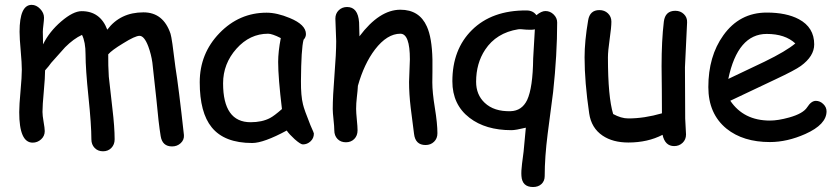

<svg xmlns="http://www.w3.org/2000/svg" viewBox="-20 -562 3440 790"><path d="M688 40.5Q647.9 40.5 641.1 -2Q632.3 -55.7 623.5 -153.3L606.9 -304.7Q602.1 -338.4 590.3 -370.6Q573.7 -414.6 554.2 -414.6Q536.1 -414.6 486.8 -383.8Q439.9 -355.5 425.3 -338.4Q424.8 -292.5 427.7 -246.6L442.4 -116.2Q451.7 -39.1 451.7 11.2Q451.7 32.7 438.2 46.6Q424.8 60.5 403.8 60.5Q382.8 60.5 369.4 46.6Q356 32.7 356 11.2Q356 -47.9 344 -163.3Q332 -278.8 332 -337.9Q332 -389.6 317.4 -418.5Q283.2 -402.8 248 -367.7L190.4 -303.2Q182.6 -291.5 165.5 -272.5Q165.5 -243.2 160.2 -186Q154.8 -128.9 154.8 -101.6Q154.8 -86.9 159.4 -60.5Q164.1 -34.2 164.1 -22.5Q164.1 -2.4 149.2 11.2Q134.3 24.9 114.3 24.9Q59.1 24.9 59.1 -100.6Q59.1 -129.9 64.5 -188Q69.8 -246.1 69.8 -275.4Q69.8 -301.3 65.2 -353Q60.5 -404.8 60.5 -431.2Q60.5 -542 110.4 -542Q129.4 -542 145.3 -525.4Q161.1 -508.8 161.1 -489.3Q161.1 -480 158.7 -460.4Q156.2 -440.9 156.2 -430.7L157.2 -379.4Q182.6 -431.6 231.9 -473.9Q281.2 -516.1 315.9 -516.1Q392.6 -516.1 421.4 -439.9Q448.2 -475.6 485.4 -493.4Q522.5 -511.2 570.3 -511.2Q651.9 -511.2 681.6 -423.3Q687.5 -405.8 701.7 -286.1Q715.3 -202.1 736.8 -6.3Q738.3 13.2 723.6 26.9Q709 40.5 688 40.5Z M1226.1 32.2Q1216.8 32.2 1192.4 10.7Q1170.4 -9.3 1159.7 -24.9Q1112.8 0.5 1077.1 13.4Q1041.5 26.4 1017.6 26.4Q903.3 26.4 851.1 -38.1Q801.8 -98.6 801.8 -223.6Q801.8 -341.8 883.1 -425.8Q964.4 -509.8 1077.1 -509.8Q1119.6 -509.8 1172.4 -487.8Q1238.8 -460.4 1238.8 -421.9Q1238.8 -408.7 1229 -398.4Q1224.1 -379.9 1221.4 -337.4Q1218.8 -294.9 1218.3 -228.5Q1217.8 -168 1226.6 -132.8Q1231.4 -111.3 1257.3 -46.9Q1260.7 -38.1 1268.6 -21L1271.5 -12.7Q1271.5 6.8 1257.8 19.5Q1244.1 32.2 1226.1 32.2ZM1124.5 -307.1Q1124.5 -328.1 1127.2 -352.8Q1129.9 -377.4 1135.3 -405.3Q1117.2 -414.6 1104.2 -418.9Q1091.3 -423.3 1083.5 -423.3Q1007.8 -423.3 952.9 -361.6Q897.9 -299.8 897.9 -219.2Q897.9 -139.2 926.3 -99.1Q954.6 -59.1 1011.2 -59.1Q1058.1 -59.1 1090.8 -76.2Q1108.4 -85.4 1140.1 -113.3Q1124.5 -242.7 1124.5 -307.1Z M1731 34.7Q1689 34.7 1683.6 -11.2L1669.9 -118.2Q1663.1 -175.3 1663.1 -225.1Q1663.1 -238.8 1664.8 -271.5Q1666.5 -304.2 1666.5 -317.9Q1666.5 -423.3 1627.4 -423.3Q1572.8 -423.3 1522.9 -358.4Q1478 -299.3 1452.6 -209Q1451.7 -189.9 1448.2 -161.1Q1445.3 -136.7 1445.3 -113.8Q1445.3 -99.1 1448.2 -69.8Q1451.2 -40.5 1451.2 -25.9Q1451.2 -3.9 1437.7 9.8Q1424.3 23.4 1403.3 23.4Q1381.8 23.4 1368.7 9.8Q1355.5 -3.9 1355.5 -25.9Q1355.5 -40.5 1352.3 -69.8Q1349.1 -99.1 1349.1 -113.8Q1349.1 -164.1 1356.2 -253.2Q1363.3 -342.3 1363.3 -392.6Q1363.3 -408.2 1361.6 -439Q1359.9 -469.7 1359.9 -485.4Q1359.9 -506.3 1373.8 -519.8Q1387.7 -533.2 1408.2 -533.2Q1453.1 -533.2 1457.5 -469.7L1459 -412.6Q1541 -522 1627.4 -522Q1705.6 -522 1736.3 -453.1Q1757.3 -407.2 1759.3 -317.4V-268.1L1758.8 -222.7Q1758.8 -182.1 1769.3 -117.9Q1779.8 -53.7 1779.8 -13.7Q1779.8 7.8 1765.9 21.2Q1752 34.7 1731 34.7Z M2255.9 -183.6 2233.4 -11.2Q2221.2 85 2221.2 162.6Q2221.2 182.6 2208 195.1Q2194.8 207.5 2173.3 207.5Q2128.4 207.5 2125.5 162.1Q2124 142.6 2127.9 112.3L2134.3 62.5L2143.6 -36.6Q2101.6 -26.4 2084.5 -26.4Q1978 -26.4 1912.1 -77.1Q1841.3 -131.3 1841.3 -227.5Q1841.3 -358.9 1921.9 -438.5Q2004.4 -520 2146.5 -519Q2173.3 -519 2187 -499.5Q2208 -516.6 2224.1 -516.6Q2243.7 -516.6 2258.1 -502.4Q2272.5 -488.3 2272.5 -469.7Q2272.5 -337.4 2255.9 -183.6ZM2111.8 -441.4Q2022 -426.8 1976.1 -357.4Q1939 -301.3 1939 -225.6Q1939 -172.4 1974.1 -139.2Q2012.7 -102.5 2081.1 -104.5Q2127.4 -106 2148.9 -150.4Q2172.4 -200.7 2173.8 -321.8L2180.7 -441.4Q2170.9 -438.5 2146.5 -439.9Q2119.6 -442.9 2111.8 -441.4Z M2798.3 -285.2Q2798.3 -250 2798.8 -179.7Q2799.3 -109.4 2799.3 -74.2Q2799.3 -63.5 2801 -41.5Q2802.7 -19.5 2802.7 -8.8Q2802.7 12.2 2788.6 25.6Q2774.4 39.1 2753.9 39.1Q2716.3 39.1 2706.1 -7.3Q2645 24.4 2565.4 24.4Q2501.5 24.4 2459.5 -3.9Q2413.1 -35.2 2404.3 -95.2Q2385.3 -224.6 2385.3 -325.7Q2385.3 -392.6 2399.9 -478Q2406.7 -520.5 2446.3 -520.5Q2467.3 -520.5 2481.4 -507.1Q2495.6 -493.7 2495.6 -472.7Q2495.6 -450.2 2488.5 -400.9Q2481.4 -351.6 2481.4 -325.7Q2481.4 -244.1 2486.8 -186Q2492.2 -127.9 2502.9 -92.8Q2519 -84 2534.7 -79.3Q2550.3 -74.7 2565.4 -74.7Q2630.9 -74.7 2703.6 -95.7L2703.1 -194.8L2702.1 -289.6Q2702.1 -395 2711.4 -472.7Q2716.8 -517.6 2758.8 -517.6Q2779.8 -517.6 2793.9 -503.9Q2808.1 -490.2 2807.1 -469.7Z M3147.9 22.5Q3037.6 22.5 2969.2 -32.7Q2894.5 -93.8 2894.5 -203.6Q2894.5 -330.6 2956.1 -416.5Q3022.9 -510.3 3134.8 -510.3Q3215.8 -510.3 3267.1 -482.9Q3330.1 -449.2 3330.1 -379.4Q3330.1 -330.6 3274.9 -290.5Q3250.5 -272.9 3171.4 -235.8L2984.9 -147.5Q3012.2 -106.9 3053 -86.4Q3093.8 -65.9 3147.9 -65.9Q3181.6 -65.9 3227.1 -78.6Q3284.7 -94.7 3301.3 -120.8Q3317.9 -147 3336.9 -147Q3354 -147 3367.4 -134Q3380.9 -121.1 3380.9 -104Q3380.9 -49.8 3293.5 -10.7Q3218.8 22.5 3147.9 22.5ZM3134.8 -422.4Q3075.2 -422.4 3035.6 -376.2Q2996.1 -330.1 2976.6 -237.3L3126.5 -308.6Q3214.8 -351.6 3252.4 -383.3Q3210.4 -422.4 3134.8 -422.4Z"/></svg>

Font: Bharatayuddha
Style: Regular
Weight: 400
Designer: R.S. Wihananto
Foundry: R.S. Wihananto
Version: Version 2.0.1